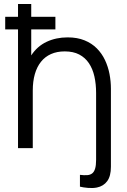

<svg xmlns="http://www.w3.org/2000/svg" viewBox="-20 -740 634 959"><path d="M463.7 196.7Q443 200.7 418.9 198.5Q394.8 196.3 379.3 192.3V133.3Q399.5 135.8 414.6 134.9Q429.7 134 439.8 126.6Q449.8 119.2 454.9 102.8Q460 86.5 460 58.7V-275.7Q460 -320.5 451.5 -358.2Q443 -396 424.2 -424.2Q405.3 -452.3 375.6 -467.8Q345.8 -483.3 303.3 -483.3Q264.5 -483.3 234.7 -470Q204.8 -456.7 184.7 -431.4Q164.5 -406.2 154.1 -370Q143.7 -333.8 143.7 -288V0H70V-593.3H6V-656H70V-720H136V-656H256.7V-593.3H136V-463.3Q165.8 -509 213 -531.2Q260.2 -553.3 317.7 -553.3Q366.2 -553.3 402.3 -538.5Q438.5 -523.7 463.8 -498.2Q489 -472.7 504.5 -439.8Q520 -406.8 527 -370.2Q534 -333.5 534 -297V92.7Q534 139.7 515.5 164.8Q497 190 463.7 196.7Z"/></svg>

Font: Manrope Variable Light
Style: Regular
Weight: 200
Designer: Mikhail Sharanda
Foundry: Mikhail Sharanda
Version: Version 4.505